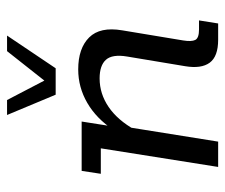

<svg xmlns="http://www.w3.org/2000/svg" viewBox="-68 -586 654 558"><g transform="rotate(-90 259.0 -307.0)"><path d="M52.8 0 106.9 -341H32.9L41.4 -396.7H184.8L167.3 -285.6L160.3 -304Q193.5 -354 238.9 -380.3Q284.3 -406.7 336.3 -406.7Q397.5 -406.7 429.2 -374.9Q460.8 -343.2 449.8 -278.6L420.5 -101.9Q416.5 -77.6 421.9 -66.6Q427.3 -55.6 452.4 -55.6H478.7L469.8 0H422.6Q373.8 0 355.8 -24.5Q337.8 -49 345.6 -95.8L373.7 -264.5Q380.9 -307.7 364.3 -326.1Q347.8 -344.5 310 -344.5Q265.6 -344.5 227.1 -318.3Q188.6 -292.1 160.1 -240.8L172.8 -289.7L126.4 0ZM262.8 -472.2 203.8 -613.5H247.3L303.8 -505.1L389.4 -613.5H434.6L339.6 -472.2Z"/></g></svg>

Font: Rokkitt SemiBold
Style: Italic
Weight: 600
Italic angle: -9°
Designer: Vernon Adams
Foundry: Vernon Adams
Version: Version 3.103